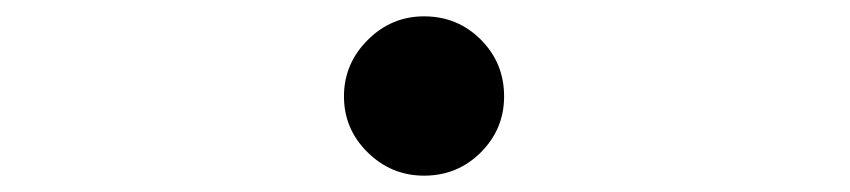

<svg xmlns="http://www.w3.org/2000/svg" viewBox="-20 -486 1040 235"><path d="M597 -368Q597 -328 568.5 -299.5Q540 -271 499 -271Q459 -271 430 -299.5Q401 -328 401 -368Q401 -408 430 -437Q459 -466 499 -466Q540 -466 568.5 -437.5Q597 -409 597 -368Z"/></svg>

Font: Kaisei HarunoUmi
Style: Regular
Weight: 400
Designer: Font-Kai, 金井和夫
Foundry: KAZUO KANAI
Version: Version 5.003